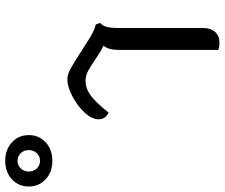

<svg xmlns="http://www.w3.org/2000/svg" viewBox="-308 -752 840 717"><g transform="rotate(-90 111.5 -394.0)"><path d="M384 -440Q373 -430 369 -414.5Q365 -399 365 -369V-55Q365 -27 350.5 -10.5Q336 6 310 6Q296 6 283 2V-365Q283 -387 286.5 -401.5Q290 -416 299 -427Q292 -430 278 -438L218 -477Q202 -487 191 -490.5Q180 -494 169 -494Q140 -494 114.5 -476Q89 -458 49 -408Q24 -420 24 -445Q24 -471 49.5 -498Q75 -525 110.5 -543.5Q146 -562 173 -562Q187 -562 201.5 -555.5Q216 -549 242 -533L325 -480Q357 -460 378 -456ZM-227 -706Q-227 -744 -200 -769Q-173 -794 -131 -794Q-89 -794 -62 -769Q-35 -744 -35 -706Q-35 -668 -62 -643Q-89 -618 -131 -618Q-173 -618 -200 -643Q-227 -668 -227 -706ZM-91 -706Q-91 -724 -102.5 -736Q-114 -748 -131 -748Q-148 -748 -159.5 -736Q-171 -724 -171 -706Q-171 -688 -159.5 -676Q-148 -664 -131 -664Q-114 -664 -102.5 -676Q-91 -688 -91 -706Z"/></g></svg>

Font: Thasadith
Style: Bold
Weight: 700
Designer: Cadson Demak Co.,Ltd.
Foundry: Cadson Demak Co.,Ltd.
Version: Version 1.000; ttfautohint (v1.6)